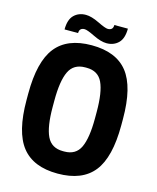

<svg xmlns="http://www.w3.org/2000/svg" viewBox="-139 -1057 951 1165"><g transform="rotate(15 336.5 -474.5)"><path d="M336 13Q183 13 111 -78Q39 -169 39 -370V-410Q39 -611 111 -702Q183 -793 336 -793Q490 -793 562 -702Q634 -611 634 -410V-370Q634 -169 562 -78Q490 13 336 13ZM332 -127H341Q413 -127 441 -186.5Q469 -246 469 -370V-410Q469 -534 441 -593.5Q413 -653 341 -653H332Q260 -653 231.5 -593.5Q203 -534 203 -410V-370Q203 -246 231.5 -186.5Q260 -127 332 -127ZM436 -947H521Q521 -885 492 -856.5Q463 -828 418 -828Q383 -828 334 -852Q285 -876 269 -876Q236 -876 236 -843H151Q151 -905 180 -933.5Q209 -962 254 -962Q289 -962 338 -938Q387 -914 403 -914Q436 -914 436 -947Z"/></g></svg>

Font: Cooper Hewitt
Style: Bold
Weight: 711
Designer: Village Type and Design LLC
Foundry: Cooper Hewitt Smithsonian Design Museum
Version: 1.000